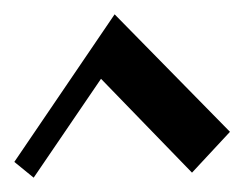

<svg xmlns="http://www.w3.org/2000/svg" viewBox="-20 -640 341 268"><path d="M248 -399 121 -530 27 -392 0 -414 140 -620 301 -456Z"/></svg>

Font: Amita
Style: Regular
Weight: 400
Designer: Eduardo Rodriguez Tunni, Modular Infotech, Brian J. Bonislawsky
Foundry: Eduardo Rodriguez Tunni, Modular Infotech, Brian J. Bonislawsky
Version: Version 1.004